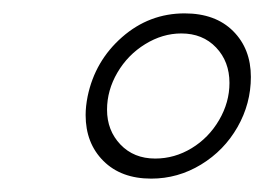

<svg xmlns="http://www.w3.org/2000/svg" viewBox="-20 -738 395 287"><path d="M108 -566Q108 -579 111 -594Q122 -647 162.5 -682.5Q203 -718 256 -718Q302 -718 328.5 -691.5Q355 -665 355 -623Q355 -583 335 -548Q315 -513 280.5 -492Q246 -471 206 -471Q161 -471 134.5 -497.5Q108 -524 108 -566ZM323 -614Q323 -646 303 -667Q283 -688 251 -688Q223 -688 197 -672Q171 -656 155.5 -629.5Q140 -603 140 -574Q140 -543 160 -522Q180 -501 212 -501Q241 -501 266.5 -516.5Q292 -532 307.5 -558.5Q323 -585 323 -614Z"/></svg>

Font: Trirong Light
Style: Italic
Weight: 300
Italic angle: -12°
Designer: Katatrad Team
Foundry: CadsonDemak
Version: Version 1.001